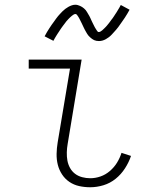

<svg xmlns="http://www.w3.org/2000/svg" viewBox="-20 -781 640 809"><path d="M360 8Q336 8 313.5 3Q291 -2 272.5 -14.5Q254 -27 241.5 -46Q229 -65 223.5 -87Q218 -109 218.5 -133Q219 -157 223 -181L275 -492H101V-530H324L265 -174Q262 -157 261.5 -139Q261 -121 264 -104.5Q267 -88 275 -73.5Q283 -59 296 -49Q309 -39 326 -34.5Q343 -30 360 -30Q382 -30 403.5 -37.5Q425 -45 443 -60.5Q461 -76 473 -95.5Q485 -115 492 -137L532 -124Q523 -97 506.5 -71.5Q490 -46 467 -27.5Q444 -9 416 -0.5Q388 8 360 8ZM397 -608Q391 -608 386 -609Q381 -610 376.5 -612Q372 -614 368 -617Q364 -620 360 -623.5Q356 -627 353 -630.5Q350 -634 347.5 -638Q345 -642 342.5 -646.5Q340 -651 337.5 -655.5Q335 -660 333 -664.5Q331 -669 329 -673Q327 -677 324.5 -682.5Q322 -688 319.5 -692.5Q317 -697 315 -701.5Q313 -706 310.5 -709.5Q308 -713 305 -717.5Q302 -722 298 -722Q294 -722 290 -719.5Q286 -717 283 -714.5Q280 -712 275 -707.5Q270 -703 268 -700.5Q266 -698 264 -696Q262 -694 259.5 -691Q257 -688 255 -685Q253 -682 250.5 -679Q248 -676 245.5 -672.5Q243 -669 240 -665Q237 -661 234.5 -657Q232 -653 229 -648.5Q226 -644 223 -639.5Q220 -635 217 -630Q214 -625 211 -620Q208 -615 205 -609L168 -628Q173 -638 178 -646Q183 -654 188 -662Q193 -670 198 -677Q203 -684 207.5 -690Q212 -696 216 -702Q220 -708 224.5 -713Q229 -718 233 -722.5Q237 -727 243 -733Q249 -739 255 -743.5Q261 -748 268 -752Q275 -756 282.5 -758.5Q290 -761 297 -761Q303 -761 308 -759.5Q313 -758 317.5 -756Q322 -754 326 -751.5Q330 -749 334 -745.5Q338 -742 341 -738.5Q344 -735 346.5 -730.5Q349 -726 351.5 -722Q354 -718 356.5 -713.5Q359 -709 361 -704.5Q363 -700 365 -695.5Q367 -691 369.5 -686Q372 -681 374.5 -676Q377 -671 379 -667Q381 -663 383.5 -659.5Q386 -656 389 -651Q392 -646 396 -646Q400 -646 404 -648.5Q408 -651 411 -653.5Q414 -656 419 -661Q424 -666 426 -668Q428 -670 430 -672.5Q432 -675 434.5 -678Q437 -681 439 -683.5Q441 -686 443.5 -689.5Q446 -693 448.5 -696.5Q451 -700 454 -703.5Q457 -707 459.5 -711.5Q462 -716 465 -720Q468 -724 471 -729Q474 -734 477 -739Q480 -744 483 -749Q486 -754 489 -760L526 -740Q521 -731 516 -722.5Q511 -714 506 -706.5Q501 -699 496 -692Q491 -685 486.5 -678.5Q482 -672 478 -666.5Q474 -661 469.5 -656Q465 -651 461 -646.5Q457 -642 451 -635.5Q445 -629 439 -624.5Q433 -620 426 -616Q419 -612 411.5 -610Q404 -608 397 -608Z"/></svg>

Font: Iosevka Curly XLtEx
Style: Italic
Weight: 200
Width: 7
Italic angle: -9°
Monospace: yes
Designer: Belleve Invis
Foundry: Belleve Invis
Version: Version 11.1.0; ttfautohint (v1.8.3)